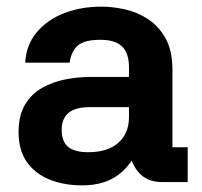

<svg xmlns="http://www.w3.org/2000/svg" viewBox="-20 -549 608 579"><path d="M546 0H468Q422 0 396.5 -31Q371 -62 369 -108H398Q379 -53 336.5 -21.5Q294 10 228 10Q173 10 129.5 -7.5Q86 -25 61 -60.5Q36 -96 36 -151Q36 -201 55.5 -233.5Q75 -266 107 -284Q139 -302 177 -309.5Q215 -317 252 -317H369V-346Q369 -388 348.5 -408.5Q328 -429 283 -429Q235 -429 215 -412Q195 -395 190 -360H56Q59 -414 91 -452Q123 -490 174 -509.5Q225 -529 286 -529Q319 -529 356 -521Q393 -513 425.5 -492Q458 -471 479 -434Q500 -397 500 -338V-105H546ZM166 -157Q166 -123 185 -106.5Q204 -90 246 -90Q305 -90 337 -118.5Q369 -147 369 -196V-226H253Q207 -226 186.5 -208.5Q166 -191 166 -157Z"/></svg>

Font: 42dot Sans ExtraBold
Style: Regular
Weight: 800
Designer: 42dot
Version: Version 1.000